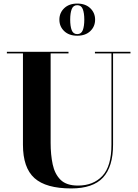

<svg xmlns="http://www.w3.org/2000/svg" viewBox="-20 -1040 770 1075"><path d="M312.5 -930Q312.5 -968 339.5 -994Q366.5 -1020 412.5 -1020Q458.5 -1020 485.5 -994Q512.5 -968 512.5 -930Q512.5 -891.5 485.5 -865.8Q458.5 -840 412.5 -840Q366.5 -840 339.5 -865.8Q312.5 -891.5 312.5 -930ZM373 -930Q373 -893 381.5 -871Q390 -849 412.5 -849Q435 -849 443.5 -871Q452 -893 452 -930Q452 -966.5 443.5 -988.8Q435 -1011 412.5 -1011Q390 -1011 381.5 -988.8Q373 -966.5 373 -930ZM18.5 -750H363.5V-741H263.5V-240Q263.5 -174 275 -119.8Q286.5 -65.5 319.2 -33.2Q352 -1 416.5 -1Q502.5 -1 553.2 -55Q604 -109 604 -230V-741H511.5V-750H710.5V-741H613V-230Q613 -106.5 556.8 -45.8Q500.5 15 378.5 15Q237.5 15 173 -42.8Q108.5 -100.5 108.5 -230V-741H18.5Z"/></svg>

Font: Bodoni* 24pt
Style: Bold
Weight: 700
Version: Version 2.3